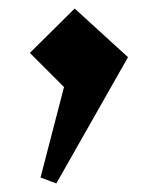

<svg xmlns="http://www.w3.org/2000/svg" viewBox="-20 -204 370 450"><path d="M112 226 75 212 130 0 50 -80 155 -184 280 -70Z"/></svg>

Font: Rowdies
Style: Regular
Weight: 400
Designer: Jaikishan Patel
Version: Version 1.000; ttfautohint (v1.8.3)